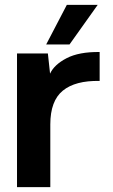

<svg xmlns="http://www.w3.org/2000/svg" viewBox="-20 -770 467 790"><path d="M266 -587H170L255 -750H382ZM390 -556V-437Q290 -439 238.5 -397Q187 -355 187 -258V0H50V-550H177L186 -467Q203 -504 254 -530.5Q305 -557 390 -556Z"/></svg>

Font: Oakes Grotesk
Style: Bold
Weight: 600
Designer: Samuel Oakes
Foundry: Samuel Oakes
Version: Version 1.000;PS 001.000;hotconv 1.0.88;makeotf.lib2.5.64775